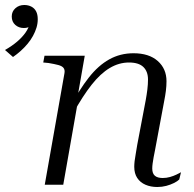

<svg xmlns="http://www.w3.org/2000/svg" viewBox="-114 -739 776 768"><path d="M65 0H139L200 -347L197 -356L225 -516H64L59 -489L80 -487Q104 -483 119 -479Q134 -475 140 -467.5Q146 -460 144 -447ZM506 -138 543 -336Q547 -356 549.5 -375.5Q552 -395 552 -414Q552 -464 517 -495Q482 -526 420 -526Q367 -526 323 -501.5Q279 -477 241 -428.5Q203 -380 166 -310L180 -288Q217 -355 252.5 -400Q288 -445 325 -467Q362 -489 402 -489Q441 -489 459.5 -471Q478 -453 478 -421Q478 -402 475.5 -381.5Q473 -361 469 -339L435 -160Q432 -140 429 -124Q426 -108 424.5 -95Q423 -82 423 -72Q423 -45 435 -27Q447 -9 468 0Q489 9 515 9Q534 9 551 4.5Q568 0 582 -7Q596 -14 603 -21L610 -50Q603 -46 591.5 -40.5Q580 -35 566 -31Q552 -27 537 -27Q516 -27 505.5 -36Q495 -45 495 -65Q495 -74 496.5 -85Q498 -96 500.5 -110Q503 -124 506 -138ZM37 -662Q37 -645 32 -628.5Q27 -612 18 -595.5Q9 -579 -3.5 -564Q-16 -549 -31 -535.5Q-46 -522 -62 -511L-94 -539Q-66 -555 -45.5 -572.5Q-25 -590 -12 -608.5Q1 -627 6 -648L17 -649Q12 -637 3.5 -632Q-5 -627 -19 -627Q-39 -627 -53 -639.5Q-67 -652 -67 -673Q-67 -693 -52.5 -706Q-38 -719 -17 -719Q-1 -719 11.5 -712.5Q24 -706 30.5 -693.5Q37 -681 37 -662Z"/></svg>

Font: Roboto Serif 120pt Expanded Light
Style: Italic
Weight: 300
Width: 7
Italic angle: -10°
Designer: Greg Gazdowicz
Foundry: Commercial Type
Version: Version 1.008